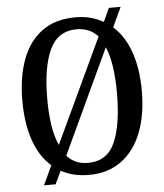

<svg xmlns="http://www.w3.org/2000/svg" viewBox="-55 -804 763 892"><g transform="rotate(-5 326.5 -357.5)"><path d="M156 -50Q102 -97 75 -176Q48 -255 48 -359Q48 -470 78.5 -552Q109 -634 171 -679.5Q233 -725 328 -725Q365 -725 397 -716.5Q429 -708 457 -692L486 -755H541L498 -663Q551 -616 578 -538Q605 -460 605 -358Q605 -247 573 -164.5Q541 -82 478.5 -36Q416 10 327 10Q252 10 197 -21L168 40H114ZM427 -627Q389 -669 328 -669Q240 -669 202 -587.5Q164 -506 164 -358Q164 -289 172.5 -234.5Q181 -180 199 -141ZM327 -46Q417 -46 453 -128.5Q489 -211 489 -358Q489 -426 481 -480.5Q473 -535 456 -574L229 -88Q266 -46 327 -46Z"/></g></svg>

Font: Noto Serif Armenian Condensed Medium
Style: Regular
Weight: 500
Width: 3
Designer: Monotype Design Team
Foundry: Monotype Imaging Inc.
Version: Version 2.008; ttfautohint (v1.8.4.7-5d5b)